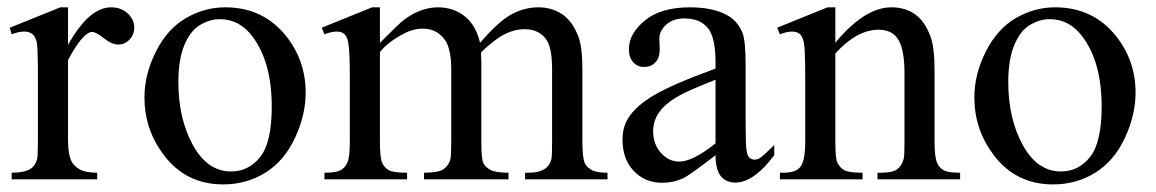

<svg xmlns="http://www.w3.org/2000/svg" viewBox="-20 -480 3095 514"><path d="M162.1 -460.4V-359.9Q218.3 -460.4 277.3 -460.4Q304.2 -460.4 321.8 -444.1Q339.4 -427.7 339.4 -406.2Q339.4 -387.2 326.7 -374Q314 -360.8 296.4 -360.8Q279.3 -360.8 258.1 -377.7Q236.8 -394.5 226.6 -394.5Q217.8 -394.5 207.5 -384.8Q185.5 -364.7 162.1 -318.8V-104.5Q162.1 -67.4 171.4 -48.3Q177.7 -35.2 193.8 -26.4Q210 -17.6 240.2 -17.6V0H11.2V-17.6Q45.4 -17.6 62 -28.3Q74.2 -36.1 79.1 -53.2Q81.5 -61.5 81.5 -100.6V-273.9Q81.5 -352.1 78.4 -366.9Q75.2 -381.8 66.7 -388.7Q58.1 -395.5 45.4 -395.5Q30.3 -395.5 11.2 -388.2L6.3 -405.8L141.6 -460.4Z M583 -460.4Q684.6 -460.4 746.1 -383.3Q798.3 -317.4 798.3 -231.9Q798.3 -171.9 769.5 -110.4Q740.7 -48.8 690.2 -17.6Q639.6 13.7 577.6 13.7Q476.6 13.7 417 -66.9Q366.7 -134.8 366.7 -219.2Q366.7 -280.8 397.2 -341.6Q427.7 -402.3 477.5 -431.4Q527.3 -460.4 583 -460.4ZM567.9 -428.7Q542 -428.7 515.9 -413.3Q489.7 -397.9 473.6 -359.4Q457.5 -320.8 457.5 -260.3Q457.5 -162.6 496.3 -91.8Q535.2 -21 598.6 -21Q646 -21 676.8 -60.1Q707.5 -99.1 707.5 -194.3Q707.5 -313.5 656.2 -381.8Q621.6 -428.7 567.9 -428.7Z M997.1 -365.2Q1045.9 -414.1 1054.7 -421.4Q1076.7 -439.9 1102.1 -450.2Q1127.4 -460.4 1152.3 -460.4Q1194.3 -460.4 1224.6 -436Q1254.9 -411.6 1265.1 -365.2Q1315.4 -423.8 1350.1 -442.1Q1384.8 -460.4 1421.4 -460.4Q1457 -460.4 1484.6 -442.1Q1512.2 -423.8 1528.3 -382.3Q1539.1 -354 1539.1 -293.5V-101.1Q1539.1 -59.1 1545.4 -43.5Q1550.3 -32.7 1563.5 -25.1Q1576.7 -17.6 1606.4 -17.6V0H1385.7V-17.6H1395Q1423.8 -17.6 1439.9 -28.8Q1451.2 -36.6 1456.1 -53.7Q1458 -62 1458 -101.1V-293.5Q1458 -348.1 1444.8 -370.6Q1425.8 -401.9 1383.8 -401.9Q1357.9 -401.9 1331.8 -388.9Q1305.7 -376 1268.6 -340.8L1267.6 -335.4L1268.6 -314.5V-101.1Q1268.6 -55.2 1273.7 -43.9Q1278.8 -32.7 1293 -25.1Q1307.1 -17.6 1341.3 -17.6V0H1115.2V-17.6Q1152.3 -17.6 1166.3 -26.4Q1180.2 -35.2 1185.5 -52.7Q1188 -61 1188 -101.1V-293.5Q1188 -348.1 1171.9 -372.1Q1150.4 -403.3 1111.8 -403.3Q1085.4 -403.3 1059.6 -389.2Q1019 -367.7 997.1 -340.8V-101.1Q997.1 -57.1 1003.2 -43.9Q1009.3 -30.8 1021.2 -24.2Q1033.2 -17.6 1069.8 -17.6V0H848.6V-17.6Q879.4 -17.6 891.6 -24.2Q903.8 -30.8 910.2 -45.2Q916.5 -59.6 916.5 -101.1V-272Q916.5 -345.7 912.1 -367.2Q908.7 -383.3 901.4 -389.4Q894 -395.5 881.3 -395.5Q867.7 -395.5 848.6 -388.2L841.3 -405.8L976.1 -460.4H997.1Z M1895.5 -64.5Q1826.7 -11.2 1809.1 -2.9Q1782.7 9.3 1752.9 9.3Q1706.5 9.3 1676.5 -22.5Q1646.5 -54.2 1646.5 -106Q1646.5 -138.7 1661.1 -162.6Q1681.2 -195.8 1730.7 -225.1Q1780.3 -254.4 1895.5 -296.4V-314Q1895.5 -380.9 1874.3 -405.8Q1853 -430.7 1812.5 -430.7Q1781.7 -430.7 1763.7 -414.1Q1745.1 -397.5 1745.1 -376L1746.1 -347.7Q1746.1 -325.2 1734.6 -313Q1723.1 -300.8 1704.6 -300.8Q1686.5 -300.8 1675 -313.5Q1663.6 -326.2 1663.6 -348.1Q1663.6 -390.1 1706.5 -425.3Q1749.5 -460.4 1827.1 -460.4Q1886.7 -460.4 1924.8 -440.4Q1953.6 -425.3 1967.3 -393.1Q1976.1 -372.1 1976.1 -307.1V-155.3Q1976.1 -91.3 1978.5 -76.9Q1981 -62.5 1986.6 -57.6Q1992.2 -52.7 1999.5 -52.7Q2007.3 -52.7 2013.2 -56.2Q2023.4 -62.5 2052.7 -91.8V-64.5Q1998 8.8 1948.2 8.8Q1924.3 8.8 1910.2 -7.8Q1896 -24.4 1895.5 -64.5ZM1895.5 -96.2V-266.6Q1821.8 -237.3 1800.3 -225.1Q1761.7 -203.6 1745.1 -180.2Q1728.5 -156.7 1728.5 -128.9Q1728.5 -93.8 1749.5 -70.6Q1770.5 -47.4 1797.9 -47.4Q1835 -47.4 1895.5 -96.2Z M2216.3 -365.7Q2294.9 -460.4 2366.2 -460.4Q2402.8 -460.4 2429.2 -442.1Q2455.6 -423.8 2471.2 -381.8Q2481.9 -352.5 2481.9 -292V-101.1Q2481.9 -58.6 2488.8 -43.5Q2494.1 -31.2 2506.1 -24.4Q2518.1 -17.6 2550.3 -17.6V0H2329.1V-17.6H2338.4Q2369.6 -17.6 2382.1 -27.1Q2394.5 -36.6 2399.4 -55.2Q2401.4 -62.5 2401.4 -101.1V-284.2Q2401.4 -345.2 2385.5 -372.8Q2369.6 -400.4 2332 -400.4Q2273.9 -400.4 2216.3 -336.9V-101.1Q2216.3 -55.7 2221.7 -44.9Q2228.5 -30.8 2240.5 -24.2Q2252.4 -17.6 2289.1 -17.6V0H2067.9V-17.6H2077.6Q2111.8 -17.6 2123.8 -34.9Q2135.7 -52.2 2135.7 -101.1V-267.1Q2135.7 -347.7 2132.1 -365.2Q2128.4 -382.8 2120.8 -389.2Q2113.3 -395.5 2100.6 -395.5Q2086.9 -395.5 2067.9 -388.2L2060.5 -405.8L2195.3 -460.4H2216.3Z M2804.7 -460.4Q2906.2 -460.4 2967.8 -383.3Q3020 -317.4 3020 -231.9Q3020 -171.9 2991.2 -110.4Q2962.4 -48.8 2911.9 -17.6Q2861.3 13.7 2799.3 13.7Q2698.2 13.7 2638.7 -66.9Q2588.4 -134.8 2588.4 -219.2Q2588.4 -280.8 2618.9 -341.6Q2649.4 -402.3 2699.2 -431.4Q2749 -460.4 2804.7 -460.4ZM2789.6 -428.7Q2763.7 -428.7 2737.5 -413.3Q2711.4 -397.9 2695.3 -359.4Q2679.2 -320.8 2679.2 -260.3Q2679.2 -162.6 2718 -91.8Q2756.8 -21 2820.3 -21Q2867.7 -21 2898.4 -60.1Q2929.2 -99.1 2929.2 -194.3Q2929.2 -313.5 2877.9 -381.8Q2843.3 -428.7 2789.6 -428.7Z"/></svg>

Font: Jameel Khushkhati
Style: Regular
Weight: 400
Version: Version 3.5